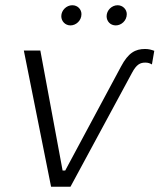

<svg xmlns="http://www.w3.org/2000/svg" viewBox="-20 -713 609 733"><path d="M484 -435C501 -467 515 -474 535 -474C546 -474 553 -471 560 -467L569 -519C558 -523 548 -526 534 -526C497 -526 470 -512 442 -459L229 -62H219L134 -520H71L175 0H249ZM249 -616C270 -616 291 -634 291 -659C291 -677 277 -693 256 -693C234 -693 214 -674 214 -651C214 -632 229 -616 249 -616ZM422 -616C443 -616 464 -634 464 -659C464 -677 449 -693 429 -693C407 -693 387 -674 387 -651C387 -632 401 -616 422 -616Z"/></svg>

Font: Fixel Text 20240404 Light
Style: Italic
Weight: 300
Width: 4
Italic angle: -10°
Designer: AlfaBravo + MacPaw
Foundry: Kyrylo Tkachov, Marchela Mozhyna, Serhii Makarenko, Maria Weinstein, Zakhar Kryvoshyya
Version: Version 1.211;Glyphs 3.2 (3225)